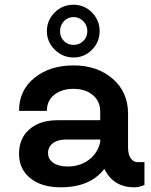

<svg xmlns="http://www.w3.org/2000/svg" viewBox="-20 -789 645 819"><path d="M293.8 -768.8Q340 -768.8 372.5 -735.6Q405 -702.5 405 -656.2Q405 -610 372.5 -576.9Q340 -543.8 293.8 -543.8Q247.5 -543.8 213.8 -576.9Q180 -610 180 -656.2Q180 -702.5 213.1 -735.6Q246.2 -768.8 293.8 -768.8ZM335 -698.8Q317.5 -716.2 293.8 -716.2Q270 -716.2 253.1 -698.8Q236.2 -681.2 236.2 -656.2Q236.2 -631.2 252.5 -614.4Q268.8 -597.5 293.8 -597.5Q318.8 -597.5 335.6 -614.4Q352.5 -631.2 352.5 -656.2Q352.5 -681.2 335 -698.8ZM566.2 -97.5H596.2V0Q573.8 10 552.5 10Q463.8 10 425 -68.8Q365 10 238.8 10Q157.5 10 109.4 -28.8Q61.2 -67.5 61.2 -132.5Q61.2 -198.8 105.6 -237.5Q150 -276.2 226.2 -276.2H407.5V-312.5Q407.5 -357.5 375.6 -383.8Q343.8 -410 293.8 -410Q243.8 -410 211.9 -385Q180 -360 180 -316.2H61.2Q61.2 -403.8 126.9 -456.9Q192.5 -510 293.8 -510Q395 -510 460.6 -453.1Q526.2 -396.2 526.2 -305V-161.2Q526.2 -130 537.5 -113.8Q548.8 -97.5 566.2 -97.5ZM268.8 -78.8Q321.2 -78.8 358.8 -106.9Q396.2 -135 407.5 -182.5V-193.8H261.2Q226.2 -193.8 205.6 -178.1Q185 -162.5 185 -136.2Q185 -110 207.5 -94.4Q230 -78.8 268.8 -78.8Z"/></svg>

Font: Now Alt Medium
Style: Regular
Weight: 500
Designer: Alfredo Marco Pradil
Foundry: Alfredo Marco Pradil
Version: Version 1.002;PS 001.002;hotconv 1.0.88;makeotf.lib2.5.64775